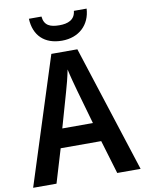

<svg xmlns="http://www.w3.org/2000/svg" viewBox="-99 -999 806 1068"><g transform="rotate(-10 303.5 -465.0)"><path d="M466 -930H394C389 -879 348 -865 302 -865C250 -865 216 -878 211 -930H140C144 -835 202 -778 301 -778C397 -778 461 -839 466 -930ZM475 0H607L376 -716H229L0 0H132L189 -190H418ZM335 -490 390 -297H217L272 -490C281 -520 296 -577 303 -615C310 -581 326 -522 335 -490Z"/></g></svg>

Font: Noto Sans Ethiopic SemiCondensed SemiBold
Style: Regular
Weight: 600
Width: 4
Designer: Monotype Design Team
Foundry: Monotype Imaging Inc.
Version: Version 2.102